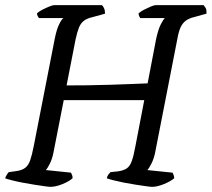

<svg xmlns="http://www.w3.org/2000/svg" viewBox="-29 -724 820 744"><path d="M167 0Q160 0 143 -2.5Q126 -5 103 -8.5Q80 -12 57 -16.5Q34 -21 16.5 -25.5Q-1 -30 -9 -33Q-7 -40 -2.5 -47Q2 -54 5 -57L34 -61Q56 -64 68.5 -73.5Q81 -83 88 -103Q95 -123 102 -159L183 -573Q190 -609 200 -629.5Q210 -650 217 -654H122Q120 -657 117.5 -661Q115 -665 114 -672Q121 -679 134.5 -686Q148 -693 161.5 -698.5Q175 -704 180 -704H366Q370 -701 374 -692.5Q378 -684 378 -671L331 -658Q308 -653 295.5 -643Q283 -633 276.5 -616Q270 -599 264 -572L229 -393Q265 -393 309 -393.5Q353 -394 398 -395.5Q443 -397 481 -398.5Q519 -400 543 -401L576 -573Q584 -610 594 -629.5Q604 -649 610 -654H515Q513 -656 510.5 -661Q508 -666 508 -672Q515 -679 528.5 -686Q542 -693 555 -698.5Q568 -704 574 -704H760Q762 -701 767 -694.5Q772 -688 771 -671L724 -658Q703 -653 690.5 -643.5Q678 -634 670.5 -617.5Q663 -601 658 -572L572 -132Q567 -108 557.5 -89.5Q548 -71 542 -65L639 -55Q641 -53 643.5 -46.5Q646 -40 646 -33Q630 -20 604.5 -10Q579 0 561 0Q554 0 536.5 -2.5Q519 -5 496 -8.5Q473 -12 450.5 -16.5Q428 -21 410.5 -25.5Q393 -30 385 -33Q386 -41 390.5 -47Q395 -53 399 -57L428 -60Q449 -63 461.5 -71Q474 -79 481.5 -99.5Q489 -120 496 -159L530 -336H218L178 -132Q173 -107 164 -89.5Q155 -72 149 -65L246 -55Q248 -51 250.5 -45Q253 -39 252 -33Q237 -20 211.5 -10Q186 0 167 0Z"/></svg>

Font: Texturina 12pt
Style: Italic
Weight: 400
Italic angle: -11°
Designer: Guillermo Torres Carreño
Foundry: Omnibus-Type
Version: Version 1.002